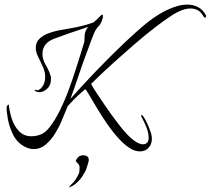

<svg xmlns="http://www.w3.org/2000/svg" viewBox="-20 -616 918 837"><path d="M342 61Q367 61 367 81Q367 84 366.5 86.5Q366 89 365 92Q362 103 357.5 117Q353 131 340 151Q330 167 313 182Q296 197 280 201Q288 190 297.5 181.5Q307 173 317 154Q325 141 326 131Q327 121 327 113Q327 105 321 98.5Q315 92 310 86Q320 61 342 61ZM590 44Q572 44 553 34Q526 19 498.5 -11Q471 -41 446 -77.5Q421 -114 401 -147.5Q381 -181 368 -203.5Q355 -226 351 -227Q339 -217 320 -199.5Q301 -182 275 -153L249 -90Q238 -63 220.5 -34.5Q203 -6 179.5 14Q156 34 127 34Q114 34 100 29Q86 24 71 13Q48 -4 34 -35Q20 -66 14 -98.5Q8 -131 9 -151Q11 -156 15.5 -159Q20 -162 19 -154Q22 -127 32 -96.5Q42 -66 63 -44Q84 -22 117 -22Q138 -22 158 -30Q178 -38 195 -60Q219 -90 241 -134.5Q263 -179 280.5 -227Q298 -275 311 -316Q324 -357 331 -379L348 -435V-440Q348 -465 352 -477Q356 -489 365 -499Q325 -486 284.5 -472Q244 -458 221 -449Q165 -430 165 -381Q165 -357 179.5 -332.5Q194 -308 200 -287Q202 -283 202 -278.5Q202 -274 202 -269Q202 -244 185.5 -229Q169 -214 151 -214Q142 -214 134 -219Q130 -221 131.5 -223.5Q133 -226 137 -224Q148 -218 162.5 -235.5Q177 -253 177 -281Q177 -293 174 -305Q171 -317 162 -335.5Q153 -354 148 -365Q141 -378 138.5 -388.5Q136 -399 136 -408Q136 -431 151 -446Q166 -461 189 -470Q212 -479 236 -483.5Q260 -488 278 -491Q290 -493 310.5 -497Q331 -501 352.5 -507Q374 -513 389 -519Q390 -520 391 -521Q392 -522 393 -523Q405 -533 421 -550Q429 -555 429 -546Q429 -538 423.5 -524Q418 -510 413 -505Q406 -499 398.5 -487.5Q391 -476 380 -446L342 -343Q333 -318 318.5 -274.5Q304 -231 287 -185Q340 -245 400.5 -308Q461 -371 520 -427Q579 -483 625 -520Q646 -537 675 -554.5Q704 -572 736 -584Q768 -596 797 -596Q821 -596 842.5 -585.5Q864 -575 878 -549V-545Q878 -539 874 -539Q870 -539 866 -546Q856 -564 842 -571.5Q828 -579 811 -579Q792 -579 771.5 -571Q751 -563 734 -552Q699 -530 654.5 -495.5Q610 -461 565 -422Q520 -383 480 -347Q440 -311 412.5 -284.5Q385 -258 377 -250Q384 -237 400.5 -211.5Q417 -186 435.5 -159.5Q454 -133 466 -116Q478 -100 495.5 -76.5Q513 -53 534.5 -30Q556 -7 579 6Q585 9 591 11Q597 13 603 13Q614 13 621 6.5Q628 0 628 -16Q628 -37 618 -62Q608 -87 597 -106Q595 -110 595 -111Q595 -114 597 -114Q602 -114 605 -108Q614 -95 622 -77.5Q630 -60 635 -45Q642 -28 642 -11Q642 13 627.5 28.5Q613 44 590 44Z"/></svg>

Font: Grey Qo
Style: Regular
Weight: 400
Designer: Robert E. Leuschke
Foundry: Robert E. Leuschke
Version: Version 2.010